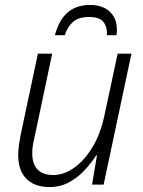

<svg xmlns="http://www.w3.org/2000/svg" viewBox="-20 -750 579 780"><path d="M180 10Q141 10 112.5 -5Q84 -20 69 -48.5Q54 -77 54 -120Q54 -139 56.5 -158Q59 -177 63 -198L134 -532H192L120 -191Q115 -172 113 -156Q111 -140 111 -127Q111 -84 132.5 -61.5Q154 -39 196 -39Q239 -39 280.5 -68Q322 -97 355 -151Q388 -205 404 -280L458 -532H514L401 0H354L374 -119H371Q354 -92 326.5 -61.5Q299 -31 262.5 -10.5Q226 10 180 10ZM203 -607Q220 -670 255.5 -700Q291 -730 347 -730Q379 -730 403.5 -718Q428 -706 441.5 -683.5Q455 -661 455 -629Q455 -623 454.5 -617Q454 -611 453 -607H414Q417 -637 401.5 -659Q386 -681 342 -681Q299 -681 276.5 -661Q254 -641 243 -607Z"/></svg>

Font: Noto Sans Display Light
Style: Italic
Weight: 300
Italic angle: -12°
Designer: Monotype Design Team
Foundry: Monotype Imaging Inc.
Version: Version 2.003